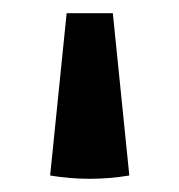

<svg xmlns="http://www.w3.org/2000/svg" viewBox="-20 -166 272 291"><path d="M151 -146 176 100Q116 110 56 100L81 -146Z"/></svg>

Font: Piazzolla 24pt
Style: Bold
Weight: 700
Designer: Juan Pablo del Peral
Foundry: Huerta Tipografica
Version: Version 2.005